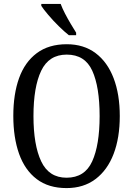

<svg xmlns="http://www.w3.org/2000/svg" viewBox="-20 -951 681 981"><path d="M320 10Q228 10 167.5 -36Q107 -82 77.5 -165Q48 -248 48 -359Q48 -470 77.5 -552Q107 -634 168 -679.5Q229 -725 321 -725Q408 -725 468.5 -679.5Q529 -634 560.5 -551.5Q592 -469 592 -358Q592 -247 560.5 -164.5Q529 -82 468 -36Q407 10 320 10ZM320 -43Q413 -43 451 -126.5Q489 -210 489 -358Q489 -507 451.5 -589.5Q414 -672 321 -672Q230 -672 190.5 -589.5Q151 -507 151 -358Q151 -210 190.5 -126.5Q230 -43 320 -43ZM332 -771Q309 -789 280 -817.5Q251 -846 226.5 -875Q202 -904 191 -921V-931H290Q298 -909 312 -882Q326 -855 341.5 -829Q357 -803 369 -784V-771Z"/></svg>

Font: Noto Serif Hebrew Condensed
Style: Regular
Weight: 400
Width: 3
Designer: Monotype Design Team
Foundry: Monotype Imaging Inc.
Version: Version 2.004; ttfautohint (v1.8.4.7-5d5b)